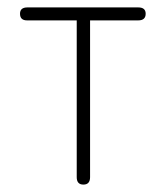

<svg xmlns="http://www.w3.org/2000/svg" viewBox="-20 -498 437 518"><path d="M205 0Q187 0 187 -20V-443H53Q34 -443 34 -461Q34 -478 54 -478H353Q373 -478 373 -461Q373 -443 353 -443H223V-20Q223 0 205 0Z"/></svg>

Font: Zen Maru Gothic Light
Style: Regular
Weight: 300
Designer: Yoshimichi Ohira
Foundry: Positype
Version: Version 1.001